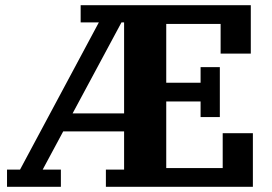

<svg xmlns="http://www.w3.org/2000/svg" viewBox="-20 -718 1044 738"><path d="M7 -66H57L360 -632H290V-698H944V-512H828V-626H619V-400H751V-460H825V-268H751V-328H619V-72H836V-206H952V0H387V-66H457V-213H223L144 -66H214V0H7ZM259 -282H457V-632H447Z"/></svg>

Font: IBM Plex Serif
Style: Bold
Weight: 700
Designer: Mike Abbink, Paul van der Laan, Pieter van Rosmalen
Foundry: Bold Monday
Version: Version 2.008